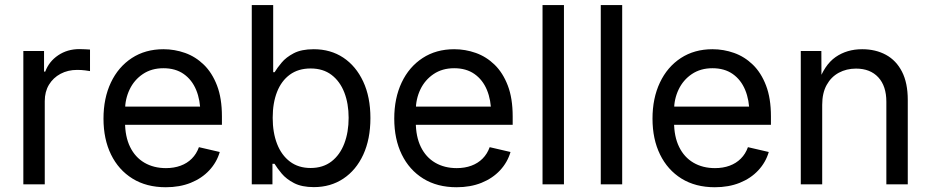

<svg xmlns="http://www.w3.org/2000/svg" viewBox="-20 -748 3778 779"><path d="M74.7 0V-541H158.7V-457.5H163.6Q178.7 -498.5 216.1 -523.7Q253.4 -548.8 302.2 -548.8Q312.5 -548.8 325.2 -548.1Q337.9 -547.4 345.2 -546.9V-459.5Q341.3 -460.4 325.9 -462.4Q310.5 -464.4 293 -464.4Q255.4 -464.4 225.6 -448.5Q195.8 -432.6 178.7 -404.3Q161.6 -376 161.6 -337.9V0Z M652.8 11.7Q574.2 11.7 517.6 -23.4Q460.9 -58.6 430.4 -121.1Q399.9 -183.6 399.9 -266.6Q399.9 -349.6 429.9 -413.1Q460 -476.6 514.9 -512.5Q569.8 -548.3 643.1 -548.3Q688.5 -548.3 731 -533.2Q773.4 -518.1 807.1 -485.4Q840.8 -452.6 860.6 -400.9Q880.4 -349.1 880.4 -275.9V-241.7H456.5V-315.4H833.5L793 -288.6Q793 -341.8 775.9 -383.1Q758.8 -424.3 725.3 -447.8Q691.9 -471.2 643.1 -471.2Q594.7 -471.2 559.6 -447.5Q524.4 -423.8 505.9 -385Q487.3 -346.2 487.3 -300.3V-253.4Q487.3 -193.8 507.8 -151.9Q528.3 -109.9 565.9 -87.9Q603.5 -65.9 653.3 -65.9Q686 -65.9 712.6 -75.7Q739.3 -85.4 758.3 -104.5Q777.3 -123.5 787.1 -150.9L871.6 -131.3Q859.4 -89.4 829.1 -56.9Q798.8 -24.4 753.9 -6.3Q709 11.7 652.8 11.7Z M1253.4 11.2Q1204.6 11.2 1173.1 -5.1Q1141.6 -21.5 1123 -43.7Q1104.5 -65.9 1093.8 -83.5H1085.4V0H1001.5V-727.5H1088.4V-455.1H1094.2Q1104.5 -472.2 1122.6 -493.9Q1140.6 -515.6 1171.9 -532Q1203.1 -548.3 1252.9 -548.3Q1321.3 -548.3 1372.8 -514.2Q1424.3 -480 1453.6 -417.2Q1482.9 -354.5 1482.9 -269Q1482.9 -183.6 1453.9 -120.6Q1424.8 -57.6 1373 -23.2Q1321.3 11.2 1253.4 11.2ZM1240.2 -66.4Q1290.5 -66.4 1325 -93Q1359.4 -119.6 1377 -165.8Q1394.5 -211.9 1394.5 -270Q1394.5 -327.6 1377 -372.8Q1359.4 -418 1325.2 -444.1Q1291 -470.2 1240.2 -470.2Q1190.4 -470.2 1156 -445.1Q1121.6 -419.9 1104 -375Q1086.4 -330.1 1086.4 -270Q1086.4 -210 1104.2 -164.1Q1122.1 -118.2 1156.5 -92.3Q1190.9 -66.4 1240.2 -66.4Z M1832.5 11.7Q1753.9 11.7 1697.3 -23.4Q1640.6 -58.6 1610.1 -121.1Q1579.6 -183.6 1579.6 -266.6Q1579.6 -349.6 1609.6 -413.1Q1639.6 -476.6 1694.6 -512.5Q1749.5 -548.3 1822.8 -548.3Q1868.2 -548.3 1910.6 -533.2Q1953.1 -518.1 1986.8 -485.4Q2020.5 -452.6 2040.3 -400.9Q2060.1 -349.1 2060.1 -275.9V-241.7H1636.2V-315.4H2013.2L1972.7 -288.6Q1972.7 -341.8 1955.6 -383.1Q1938.5 -424.3 1905 -447.8Q1871.6 -471.2 1822.8 -471.2Q1774.4 -471.2 1739.3 -447.5Q1704.1 -423.8 1685.5 -385Q1667 -346.2 1667 -300.3V-253.4Q1667 -193.8 1687.5 -151.9Q1708 -109.9 1745.6 -87.9Q1783.2 -65.9 1833 -65.9Q1865.7 -65.9 1892.3 -75.7Q1918.9 -85.4 1938 -104.5Q1957 -123.5 1966.8 -150.9L2051.3 -131.3Q2039.1 -89.4 2008.8 -56.9Q1978.5 -24.4 1933.6 -6.3Q1888.7 11.7 1832.5 11.7Z M2268.1 -727.5V0H2181.2V-727.5Z M2504.4 -727.5V0H2417.5V-727.5Z M2880.4 11.7Q2801.8 11.7 2745.1 -23.4Q2688.5 -58.6 2658 -121.1Q2627.4 -183.6 2627.4 -266.6Q2627.4 -349.6 2657.5 -413.1Q2687.5 -476.6 2742.4 -512.5Q2797.4 -548.3 2870.6 -548.3Q2916 -548.3 2958.5 -533.2Q3001 -518.1 3034.7 -485.4Q3068.4 -452.6 3088.1 -400.9Q3107.9 -349.1 3107.9 -275.9V-241.7H2684.1V-315.4H3061L3020.5 -288.6Q3020.5 -341.8 3003.4 -383.1Q2986.3 -424.3 2952.9 -447.8Q2919.4 -471.2 2870.6 -471.2Q2822.3 -471.2 2787.1 -447.5Q2752 -423.8 2733.4 -385Q2714.8 -346.2 2714.8 -300.3V-253.4Q2714.8 -193.8 2735.4 -151.9Q2755.9 -109.9 2793.5 -87.9Q2831.1 -65.9 2880.9 -65.9Q2913.6 -65.9 2940.2 -75.7Q2966.8 -85.4 2985.8 -104.5Q3004.9 -123.5 3014.6 -150.9L3099.1 -131.3Q3086.9 -89.4 3056.6 -56.9Q3026.4 -24.4 2981.4 -6.3Q2936.5 11.7 2880.4 11.7Z M3315.9 -322.8V0H3229V-541H3312.5L3313 -409.7H3298.8Q3324.2 -484.4 3370.1 -516.4Q3416 -548.3 3478 -548.3Q3532.7 -548.3 3574.5 -525.6Q3616.2 -502.9 3639.6 -457.3Q3663.1 -411.6 3663.1 -342.3V0H3576.2V-335Q3576.2 -398.9 3543.5 -434.3Q3510.7 -469.7 3453.1 -469.7Q3414.6 -469.7 3383.3 -452.9Q3352.1 -436 3334 -403.3Q3315.9 -370.6 3315.9 -322.8Z"/></svg>

Font: Inter 17pt
Style: Regular
Weight: 400
Version: Version 4.001;git-66647c0bb